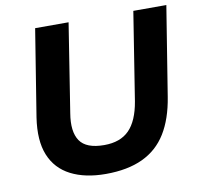

<svg xmlns="http://www.w3.org/2000/svg" viewBox="-80 -788 911 882"><g transform="rotate(-10 376.0 -347.0)"><path d="M344 11Q248 11 181.5 -23Q115 -57 87 -125.5Q59 -194 75 -300L140 -705H296L231 -292Q217 -208 246.5 -164.5Q276 -121 360 -121Q435 -121 476.5 -163Q518 -205 533 -294L598 -705H752L685 -288Q669 -188 628 -121.5Q587 -55 516.5 -22Q446 11 344 11Z"/></g></svg>

Font: Mulish ExtraLight ExtraBold
Style: Italic
Weight: 800
Italic angle: -9°
Version: Version 3.603